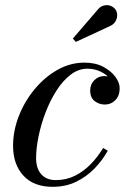

<svg xmlns="http://www.w3.org/2000/svg" viewBox="-20 -712 493 742"><path d="M183.5 10Q109.5 10 70 -33.8Q30.5 -77.5 30.5 -148Q30.5 -206.5 52.8 -263.5Q75 -320.5 113.8 -367.2Q152.5 -414 202 -442Q251.5 -470 306.5 -470Q348.5 -470 378.8 -454Q409 -438 425.8 -415.2Q442.5 -392.5 442.5 -371Q442.5 -342 425.8 -325Q409 -308 384.5 -308Q363.5 -308 346 -321.2Q328.5 -334.5 328.5 -362.5Q328.5 -386 344.5 -402Q360.5 -418 382 -418Q397.5 -418 411 -413.8Q424.5 -409.5 433 -399.2Q441.5 -389 441.5 -371H422.5Q422.5 -388 408 -405.5Q393.5 -423 369.8 -434.8Q346 -446.5 317.5 -446.5Q283 -446.5 252.8 -423.2Q222.5 -400 198 -361.5Q173.5 -323 156 -277.2Q138.5 -231.5 129 -185Q119.5 -138.5 119.5 -101Q119.5 -60.5 139.8 -38.2Q160 -16 195.5 -16Q235 -16 268.5 -32.2Q302 -48.5 329.8 -76.8Q357.5 -105 378.5 -140L396.5 -129.5Q376 -92.5 345.2 -60.8Q314.5 -29 274 -9.5Q233.5 10 183.5 10ZM273 -550 261.5 -563 358 -675Q366.5 -685.5 376.8 -689.2Q387 -693 397 -692Q407 -691 415 -685.8Q423 -680.5 427.5 -673.5Q433.5 -663.5 432.8 -650.8Q432 -638 425 -627.5Q418 -617 405.5 -611.5Z"/></svg>

Font: Bodoni Moda 11pt Medium
Style: Italic
Weight: 500
Italic angle: -13°
Designer: Owen Earl
Foundry: indestructible type
Version: Version 2.004